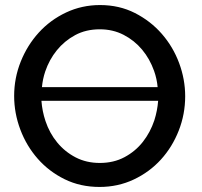

<svg xmlns="http://www.w3.org/2000/svg" viewBox="-20 -735 801 760"><path d="M374 5Q298 5 236 -25.5Q174 -56 129.5 -106.5Q85 -157 60.5 -222Q36 -287 36 -355Q36 -426 62 -491Q88 -556 133.5 -606Q179 -656 241.5 -685.5Q304 -715 376 -715Q452 -715 514 -683.5Q576 -652 620.5 -601Q665 -550 689 -485.5Q713 -421 713 -354Q713 -283 687.5 -218Q662 -153 617 -103.5Q572 -54 509.5 -24.5Q447 5 374 5ZM591 -259Q603 -297 606 -336H144Q147 -295 160 -256Q176 -208 206.5 -171Q237 -134 279.5 -112Q322 -90 375 -90Q430 -90 473 -113Q516 -136 545.5 -173.5Q575 -211 591 -259ZM159 -452Q149 -422 146 -390H604Q601 -423 590 -454Q573 -502 542.5 -538.5Q512 -575 469.5 -597Q427 -619 375 -619Q320 -619 277.5 -596Q235 -573 205 -536Q175 -499 159 -452Z"/></svg>

Font: Rising Sun Medium
Style: Regular
Weight: 500
Designer: Matt McInerney, Pablo Impallari, Rodrigo Fuenzalida (Raleway font), Stephen Hutchings (Greek), Cristiano Sobral (main ch
Foundry: The Rising Sun Project Authors
Version: Version 4.327; ttfautohint (v1.8.4.7-5d5b-dirty)